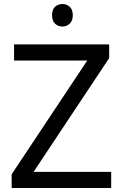

<svg xmlns="http://www.w3.org/2000/svg" viewBox="-20 -935 612 955"><path d="M533 0H38V-68L414 -634H50V-714H523V-646L147 -80H533ZM291 -915Q311 -915 326.5 -901.5Q342 -888 342 -859Q342 -831 326.5 -817Q311 -803 291 -803Q269 -803 254 -817Q239 -831 239 -859Q239 -888 254 -901.5Q269 -915 291 -915Z"/></svg>

Font: Noto Sans Syloti Nagri
Style: Regular
Weight: 400
Designer: Monotype Design Team
Foundry: Monotype Imaging Inc.
Version: Version 2.003; ttfautohint (v1.8.4.7-5d5b)